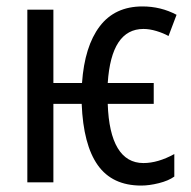

<svg xmlns="http://www.w3.org/2000/svg" viewBox="-20 -567 595 597"><path d="M234 -244H146V0H65V-537H146V-309H235Q243 -423 290 -485Q337 -547 423 -547Q480 -547 529 -521L504 -455Q488 -464 466.5 -470.5Q445 -477 426 -477Q326 -477 315 -309H458V-244H315Q318 -153 346 -106.5Q374 -60 426 -60Q471 -60 522 -88V-18Q504 -5 474 2.5Q444 10 419 10Q329 10 284 -53.5Q239 -117 234 -244Z"/></svg>

Font: Noto Sans UI Cond
Style: Regular
Weight: 400
Width: 3
Designer: Monotype Design Team
Foundry: Monotype Imaging Inc.
Version: Version 1.001